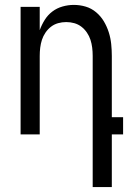

<svg xmlns="http://www.w3.org/2000/svg" viewBox="-20 -548 540 783"><path d="M358 215V-320Q358 -337 356 -353.5Q354 -370 349 -385.5Q344 -401 334.5 -415Q325 -429 312 -439Q299 -449 283 -453.5Q267 -458 250 -458Q233 -458 217 -453.5Q201 -449 188 -439Q175 -429 165.5 -415Q156 -401 151 -385.5Q146 -370 144 -353.5Q142 -337 142 -320V0H64V-520H142V-425Q150 -447 162.5 -467Q175 -487 193.5 -501Q212 -515 235 -521.5Q258 -528 281 -528Q306 -528 329.5 -521Q353 -514 372 -498Q391 -482 403.5 -461Q416 -440 423.5 -416.5Q431 -393 433.5 -368.5Q436 -344 436 -320V-70H482V0H436V215Z"/></svg>

Font: Huly
Style: Regular
Weight: 400
Designer: Belleve Invis
Foundry: Belleve Invis
Version: Version 33.2.5; ttfautohint (v1.8.4)